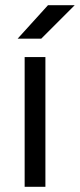

<svg xmlns="http://www.w3.org/2000/svg" viewBox="-20 -720 308 740"><path d="M75 -500H155V0H75ZM165 -700H268L139 -571H48Z"/></svg>

Font: Oak Sans
Style: Regular
Weight: 400
Designer: Erik Kennedy, Walven
Foundry: Erik Kennedy, Walven
Version: Version 1.000